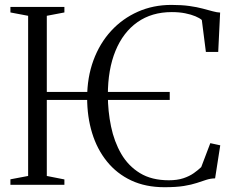

<svg xmlns="http://www.w3.org/2000/svg" viewBox="-20 -772 986 802"><path d="M689 -388V-354.5H102V-388ZM97.5 -37V-706L23.5 -720V-743H249V-720L175.5 -706V-37L249 -22.5V0H23.5V-23ZM667 10Q588.5 10 528.2 -18.2Q468 -46.5 426.8 -97.5Q385.5 -148.5 364.8 -216.2Q344 -284 344 -363.5Q344 -448.5 370.2 -519.8Q396.5 -591 444 -642.8Q491.5 -694.5 555.8 -723Q620 -751.5 696 -751.5Q738.5 -751.5 770.8 -747Q803 -742.5 827 -736Q851 -729.5 868.8 -724.8Q886.5 -720 899.5 -719.5L891.5 -555H840L823 -688.5Q814 -696.5 796.2 -704Q778.5 -711.5 753.5 -716.5Q728.5 -721.5 697.5 -721.5Q614 -721.5 554.2 -679.5Q494.5 -637.5 462.5 -559.8Q430.5 -482 430.5 -375Q430.5 -307.5 443.8 -243.8Q457 -180 486.5 -129.2Q516 -78.5 564.8 -48.8Q613.5 -19 685 -19Q720.5 -19 746 -27.5Q771.5 -36 789.5 -48.8Q807.5 -61.5 820.5 -74L858.5 -174L900 -165L878.5 -27Q859 -26.5 841.5 -20.8Q824 -15 802.2 -7.8Q780.5 -0.5 748.2 4.8Q716 10 667 10Z"/></svg>

Font: Merriweather 120pt Light
Style: Regular
Weight: 300
Version: Version 2.100